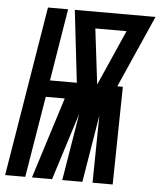

<svg xmlns="http://www.w3.org/2000/svg" viewBox="-86 -781 691 827"><g transform="rotate(5 260.0 -367.5)"><path d="M-33 0 88 -735H175L124 -423H240L204 -735H553L415 -423H439L432 0H345L349 -291L301 0H214L262 -291L170 0H83L194 -351H112L54 0ZM328 -423 434 -663H299Z"/></g></svg>

Font: Iosevka Term Curly Heavy
Style: Italic
Weight: 900
Italic angle: -9°
Designer: Belleve Invis
Foundry: Belleve Invis
Version: Version 32.3.0